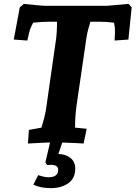

<svg xmlns="http://www.w3.org/2000/svg" viewBox="-20 -735 699 990"><path d="M571 -526Q573 -557 573 -572Q573 -594 568 -618Q526 -623 495 -623H446Q431 -575 426 -542L375 -193Q367 -136 367 -77L427 -71L411 5Q367 2 301 0L281 59Q320 60 344 80Q368 100 368 134Q368 184 332.5 209.5Q297 235 242.5 235Q188 235 152 217L177 168Q210 179 229 179Q280 179 280 141Q280 115 243 115L223 116L214 102L238 0H221L124 5L129 -65L194 -77Q212 -138 216 -163L266 -512Q274 -556 274 -623H229Q201 -623 151 -618Q140 -597 135 -583Q130 -569 121 -526L51 -531L82 -697L103 -715Q193 -705 212 -705H531L643 -715L659 -697L642 -531Z"/></svg>

Font: Andada SC
Style: Bold Italic
Weight: 700
Italic angle: -8.29999°
Designer: Carolina Giovagnoli
Foundry: Carolina Giovagnoli
Version: Version 1.003